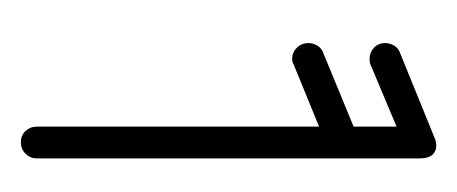

<svg xmlns="http://www.w3.org/2000/svg" viewBox="-148 -640 440 185"><g transform="rotate(90 72.5 -547.0)"><path d="M41.5 -683.4Q39.6 -682.6 36.1 -682.6Q30 -682.6 25.5 -686.8Q21 -691 21 -697.8Q21 -702.1 23.4 -706.2Q25.8 -710.4 30.8 -712.1L112 -745.1Q120.5 -748.6 126.3 -745.1Q132.1 -741.5 132.1 -731V-361.8Q132.1 -355.6 127.6 -351.1Q123.1 -346.6 116.6 -346.6Q109.9 -346.6 105.7 -351.1Q101.5 -355.6 101.5 -361.8V-708.6ZM41.5 -609.4Q39.6 -608 36.1 -608Q30 -608 25.5 -612.5Q21 -617 21 -623.8Q21 -628.1 23.4 -632.2Q25.8 -636.4 30.8 -638.1L111.2 -671.2Q113.1 -672 116.6 -672Q123.1 -672 127.6 -667.8Q132.1 -663.6 132.1 -656.9Q132.1 -651.9 129.6 -648.2Q127 -644.6 122.4 -642.5Z"/></g></svg>

Font: Libertine-Super Thin
Style: Regular
Weight: 100
Designer: Bastien Sozeau
Foundry: NBR — Bastien Sozeau
Version: Version 2.003;gftools[0.9.33]